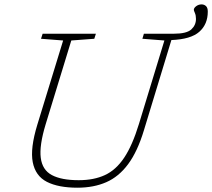

<svg xmlns="http://www.w3.org/2000/svg" viewBox="-20 -864 988 894"><path d="M192.5 -285Q162.5 -186 169.8 -129.2Q177 -72.5 221.5 -48.8Q266 -25 346.5 -25Q417 -25 468.5 -48.8Q520 -72.5 558.2 -129.8Q596.5 -187 627 -287L745.5 -675.5L643 -683.5L650 -707H789.5Q849 -707 870.8 -727Q892.5 -747 892.5 -776Q892.5 -792 887.5 -803.5Q882.5 -815 882.5 -818Q882.5 -827 893.5 -835.2Q904.5 -843.5 918.5 -843.5Q930.5 -843.5 939 -835.8Q947.5 -828 947.5 -810Q947.5 -751 908 -716Q868.5 -681 778 -677.5L650 -257Q620 -158 576.5 -99.5Q533 -41 474.5 -15.5Q416 10 340.5 10Q252 10 198.5 -17.2Q145 -44.5 132.5 -108.8Q120 -173 154 -284L274 -675.5L171 -683.5L178.5 -707H426.5L419 -683.5L312 -675.5Z"/></svg>

Font: Newsreader Caption ExtraLight
Style: Italic
Weight: 275
Italic angle: -17°
Designer: Hugues Gentile
Foundry: Production Type
Version: Version 1.001